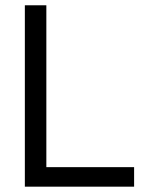

<svg xmlns="http://www.w3.org/2000/svg" viewBox="-20 -700 556 720"><path d="M73.2 0V-680.2H153.8V-73.2H482.9V0Z"/></svg>

Font: TASA Orbiter Deck
Style: Regular
Weight: 400
Designer: Weizhong Zhang
Version: Version 1.000;Glyphs 3.1.2 (3151)